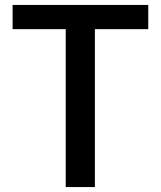

<svg xmlns="http://www.w3.org/2000/svg" viewBox="-20 -757 651 777"><path d="M246 0H364V-639H580V-737H31V-639H246Z"/></svg>

Font: Noto Sans CJK SC Medium
Style: Regular
Weight: 500
Designer: Ryoko NISHIZUKA 西塚涼子 (kana, bopomofo & ideographs); Paul D. Hunt (Latin, Greek & Cyrillic); Sandoll Communications 산돌커뮤니
Foundry: Adobe
Version: Version 2.004;hotconv 1.0.118;makeotfexe 2.5.65603